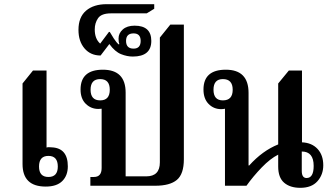

<svg xmlns="http://www.w3.org/2000/svg" viewBox="-20 -890 1595 920"><path d="M199 4Q252 4 278.5 -22.5Q305 -49 305 -93Q305 -181 227 -184Q211 -186 203 -183V-552H138L88 -490V-104Q88 4 199 4ZM212 -42Q167 -42 167 -92Q167 -143 212 -143Q257 -143 257 -92Q257 -42 212 -42Z M861 -127V-772H796L746 -710V-112Q746 -45 681 -45H582V-446Q582 -556 473 -556Q366 -556 366 -461Q366 -417 391 -392.5Q416 -368 451 -368Q460 -368 467 -369V-85Q467 -42 430 -42H413V0H724Q794 0 827.5 -28Q861 -56 861 -127ZM460 -409Q414 -409 414 -460Q414 -511 460 -511Q506 -511 506 -460Q506 -409 460 -409Z M616 -619Q705 -619 705 -694Q705 -767 625 -767Q589 -767 568.5 -749Q548 -731 548 -705Q548 -688 552 -679L549 -677Q538 -686 525 -706Q512 -726 506 -737H502L460 -681Q434 -704 434 -749Q434 -780 450 -803Q466 -826 512 -826H683L719 -848V-870H491Q429 -870 392.5 -839Q356 -808 356 -747Q356 -692 385 -658Q414 -624 462 -624L504 -679Q531 -642 560 -630.5Q589 -619 616 -619ZM620 -657Q584 -657 584 -694Q584 -730 620 -730Q654 -730 654 -694Q654 -657 620 -657Z M1529 -98Q1529 -147 1501.5 -176.5Q1474 -206 1427 -208V-552H1364L1313 -490V-198Q1238 -168 1174 -97H1171V-445Q1171 -556 1062 -556Q955 -556 955 -461Q955 -417 979.5 -392Q1004 -367 1040 -367Q1049 -367 1058 -369V0H1161Q1193 -45 1234 -87.5Q1275 -130 1313 -149V-92Q1313 -39 1341.5 -14.5Q1370 10 1419 10Q1473 10 1501 -21.5Q1529 -53 1529 -98ZM1048 -409Q1003 -409 1003 -460Q1003 -511 1048 -511Q1095 -511 1095 -460Q1095 -409 1048 -409ZM1449 -37Q1426 -37 1426 -71V-164Q1483 -164 1483 -95Q1483 -37 1449 -37Z"/></svg>

Font: Noto Serif Thai SemiCondensed Semi
Style: Regular
Weight: 600
Width: 4
Designer: Monotype Design Team
Foundry: Monotype Imaging Inc.
Version: Version 1.901